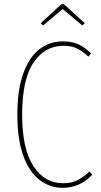

<svg xmlns="http://www.w3.org/2000/svg" viewBox="-20 -889 483 919"><path d="M416 -633 403 -618Q374 -645 347.5 -657.5Q321 -670 284 -670Q195 -670 140.5 -589.5Q86 -509 86 -340Q86 -177 139.5 -94.5Q193 -12 281 -12Q323 -12 351 -26.5Q379 -41 408 -68L422 -53Q363 10 281 10Q217 10 167.5 -29Q118 -68 90.5 -146.5Q63 -225 63 -340Q63 -459 91.5 -537.5Q120 -616 169 -653.5Q218 -691 282 -691Q325 -691 356 -676.5Q387 -662 416 -633ZM186 -767 175 -778 274 -869H286L386 -778L374 -767L280 -846Z"/></svg>

Font: Fira Sans Extra Condensed Thin
Style: Regular
Weight: 250
Width: 1
Designer: Carrois Corporate & Edenspiekermann AG
Foundry: Carrois Corporate GbR & Edenspiekermann AG
Version: Version 4.203